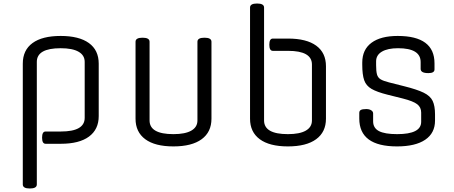

<svg xmlns="http://www.w3.org/2000/svg" viewBox="-20 -820 2591 1095"><path d="M240 -70H327Q463 -70 463 -148V-467Q463 -505 428 -525Q393 -545 326 -545Q190 -545 190 -467V232Q190 255 150 255Q110 255 110 232V-457Q110 -534 165.5 -574.5Q221 -615 326 -615Q431 -615 487 -574.5Q543 -534 543 -457V-158Q543 -82 487.5 -41Q432 0 327 0H240Q220 0 220 -35Q220 -70 240 -70Z M1186 -582V-143Q1186 -67 1130 -26Q1074 15 969 15Q864 15 808.5 -26Q753 -67 753 -143V-582Q753 -605 793 -605Q833 -605 833 -582V-133Q833 -55 969 -55Q1036 -55 1071 -75Q1106 -95 1106 -133V-582Q1106 -605 1146 -605Q1186 -605 1186 -582Z M1623 -530H1536Q1516 -530 1516 -565Q1516 -600 1536 -600H1623Q1728 -600 1783.5 -559.5Q1839 -519 1839 -442V-143Q1839 -67 1783 -26Q1727 15 1622 15Q1517 15 1461.5 -26Q1406 -67 1406 -143V-777Q1406 -800 1446 -800Q1486 -800 1486 -777V-133Q1486 -55 1622 -55Q1689 -55 1724 -75Q1759 -95 1759 -133V-452Q1759 -530 1623 -530Z M2379 -427V-466Q2379 -545 2250 -545Q2191 -545 2158 -525.5Q2125 -506 2125 -470V-448Q2125 -414 2130 -395.5Q2135 -377 2151 -367.5Q2167 -358 2199 -350L2286 -328Q2358 -310 2396 -291.5Q2434 -273 2447.5 -244.5Q2461 -216 2461 -168V-132Q2461 -61 2405 -23Q2349 15 2244 15Q2029 15 2029 -144V-176Q2029 -188 2038 -193Q2047 -198 2069 -198Q2086 -198 2097 -191Q2108 -184 2108 -173V-128Q2108 -90 2141 -72.5Q2174 -55 2245 -55Q2382 -55 2382 -125V-178Q2382 -208 2359.5 -225.5Q2337 -243 2278 -258L2190 -280Q2130 -295 2099 -313Q2068 -331 2057 -362.5Q2046 -394 2046 -451V-463Q2046 -537 2098.5 -576Q2151 -615 2248 -615Q2458 -615 2458 -459V-424Q2458 -403 2423 -403Q2379 -403 2379 -427Z"/></svg>

Font: Offside
Style: Regular
Weight: 400
Designer: Eduardo Rodriguez Tunni
Foundry: Eduardo Rodriguez Tunni
Version: Version 1.002; ttfautohint (v1.8.4.7-5d5b);gftools[0.9.23]